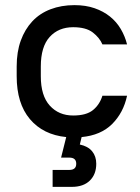

<svg xmlns="http://www.w3.org/2000/svg" viewBox="-20 -528 545 748"><path d="M238 6Q148 -3 96.5 -64Q45 -125 45 -231V-269Q45 -326 61 -370Q77 -414 106 -445Q135 -476 177 -492Q219 -508 270 -508Q314 -508 348.5 -496Q383 -484 408.5 -463.5Q434 -443 450.5 -415Q467 -387 475 -355H379Q368 -381 341.5 -401.5Q315 -422 265 -422Q208 -422 173.5 -384Q139 -346 139 -269V-231Q139 -155 174 -116.5Q209 -78 265 -78Q316 -78 342 -99Q368 -120 379 -155H475Q461 -89 417 -45Q373 -1 298 6L291 35Q323 42 339 61.5Q355 81 355 110Q355 151 330 175.5Q305 200 260 200H185V134H250Q277 134 277 110Q277 86 250 86H218Z"/></svg>

Font: Retni Sans Medium
Style: Regular
Weight: 500
Designer: Vitaly Kuzmin
Foundry: ParaType Ltd.
Version: Version 1.00;March 2, 2019;FontCreator 11.5.0.2425 64-bit; t